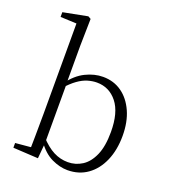

<svg xmlns="http://www.w3.org/2000/svg" viewBox="-146 -908 917 1030"><g transform="rotate(20 312.5 -393.0)"><path d="M44 0V-27L132 -35Q133 -63 133 -97Q133 -131 133.5 -165Q134 -199 134 -226V-742L42 -746V-773L181 -800L197 -791L194 -637V-426L195 -416V-82V-81L187 8ZM357 14Q313 14 266.5 -8Q220 -30 181 -85H170L181 -113Q223 -67 262 -47Q301 -27 344 -27Q388 -27 425 -50.5Q462 -74 484.5 -125Q507 -176 507 -258Q507 -369 462 -425.5Q417 -482 346 -482Q321 -482 294 -474Q267 -466 238.5 -445.5Q210 -425 177 -388L167 -417H177Q218 -473 268 -497.5Q318 -522 367 -522Q428 -522 474 -489.5Q520 -457 546.5 -398Q573 -339 573 -260Q573 -179 546 -117Q519 -55 470.5 -20.5Q422 14 357 14Z"/></g></svg>

Font: Noto Serif HK ExtraLight
Style: Regular
Weight: 200
Designer: Ryoko NISHIZUKA 西塚涼子 (kana & ideographs); Frank Grießhammer (Latin, Greek & Cyrillic); Wenlong ZHANG 张文龙 (bopomofo); San
Foundry: Adobe
Version: Version 2.002-H1;hotconv 1.1.0;makeotfexe 2.6.0